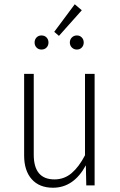

<svg xmlns="http://www.w3.org/2000/svg" viewBox="-20 -868 561 899"><path d="M423 0H384L382 -94Q325 11 228 11Q164 11 128.5 -29Q93 -69 93 -140V-522H138V-144Q138 -28 235 -28Q281 -28 315.5 -57.5Q350 -87 378 -141V-522H423ZM330 -848 363 -820 256 -700 234 -719ZM207 -669Q207 -655 198 -645.5Q189 -636 174 -636Q160 -636 151 -645.5Q142 -655 142 -669Q142 -683 151 -692.5Q160 -702 174 -702Q189 -702 198 -692.5Q207 -683 207 -669ZM372 -669Q372 -655 363 -645.5Q354 -636 340 -636Q326 -636 316.5 -645.5Q307 -655 307 -669Q307 -683 316.5 -692.5Q326 -702 340 -702Q354 -702 363 -692.5Q372 -683 372 -669Z"/></svg>

Font: Fira Sans Condensed ExtraLight
Style: Regular
Weight: 275
Width: 3
Designer: Carrois Corporate & Edenspiekermann AG
Foundry: Carrois Corporate GbR & Edenspiekermann AG
Version: Version 4.203